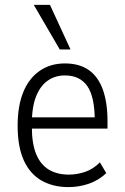

<svg xmlns="http://www.w3.org/2000/svg" viewBox="-20 -756 509 784"><path d="M259 8Q197 8 150 -18.5Q103 -45 77.5 -100.5Q52 -156 52 -243Q52 -322 74.5 -378.5Q97 -435 141 -466Q185 -497 245 -497Q304 -497 342.5 -470Q381 -443 400 -390Q419 -337 419 -260V-231H95V-277H382L367 -261Q367 -361 336.5 -404.5Q306 -448 245 -448Q205 -448 174.5 -426.5Q144 -405 127 -361.5Q110 -318 110 -250V-239Q110 -169 128 -126Q146 -83 180 -63Q214 -43 261 -43Q294 -43 327 -54Q360 -65 388 -93L414 -49Q382 -19 342 -5.5Q302 8 259 8ZM224 -554 118 -736H184L268 -554Z"/></svg>

Font: Nunito Sans 10pt Condensed Light
Style: Regular
Weight: 300
Width: 3
Designer: Vernon Adams
Foundry: Vernon Adams
Version: Version 3.101;gftools[0.9.27]